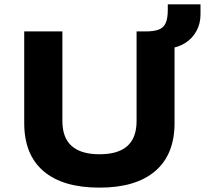

<svg xmlns="http://www.w3.org/2000/svg" viewBox="-20 -849 939 880"><path d="M436 11Q268 11 179.5 -64.5Q91 -140 91 -285V-705H266V-294Q266 -217 309 -179.5Q352 -142 436 -142Q522 -142 564 -180Q606 -218 606 -294V-705H780V-285Q780 -141 691.5 -65Q603 11 436 11ZM751 -626 648 -690V-705Q684 -705 706.5 -713Q729 -721 739 -742.5Q749 -764 749 -803V-829H899V-783Q899 -741 880.5 -707Q862 -673 829 -652Q796 -631 751 -626Z"/></svg>

Font: Nunito Sans 7pt SemiExpanded ExtraBold
Style: Regular
Weight: 800
Width: 6
Designer: Vernon Adams
Foundry: Vernon Adams
Version: Version 3.101;gftools[0.9.27]